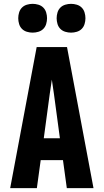

<svg xmlns="http://www.w3.org/2000/svg" viewBox="-20 -980 540 1000"><path d="M33 0 171 -735H329L467 0H328L308 -146H192L172 0ZM208 -260H292L261 -490Q258 -509 255.5 -527.5Q253 -546 250 -565Q247 -546 244.5 -527.5Q242 -509 239 -490ZM350 -810Q335 -810 320 -814.5Q305 -819 294.5 -829.5Q284 -840 279.5 -855Q275 -870 275 -885Q275 -900 279.5 -915Q284 -930 294.5 -940.5Q305 -951 320 -955.5Q335 -960 350 -960Q365 -960 380 -955.5Q395 -951 405.5 -940.5Q416 -930 420.5 -915Q425 -900 425 -885Q425 -870 420.5 -855Q416 -840 405.5 -829.5Q395 -819 380 -814.5Q365 -810 350 -810ZM150 -810Q135 -810 120 -814.5Q105 -819 94.5 -829.5Q84 -840 79.5 -855Q75 -870 75 -885Q75 -900 79.5 -915Q84 -930 94.5 -940.5Q105 -951 120 -955.5Q135 -960 150 -960Q165 -960 180 -955.5Q195 -951 205.5 -940.5Q216 -930 220.5 -915Q225 -900 225 -885Q225 -870 220.5 -855Q216 -840 205.5 -829.5Q195 -819 180 -814.5Q165 -810 150 -810Z"/></svg>

Font: Iosevka Heavy
Style: Regular
Weight: 900
Monospace: yes
Designer: Belleve Invis
Foundry: Belleve Invis
Version: Version 32.5.0; ttfautohint (v1.8.4)